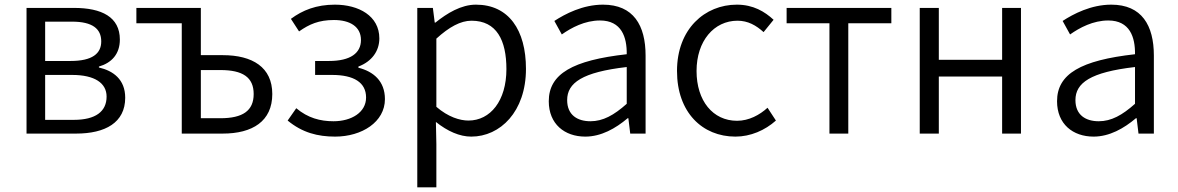

<svg xmlns="http://www.w3.org/2000/svg" viewBox="-20 -574 5060 825"><path d="M94 0H307C432 0 518 -47 518 -154C518 -233 466 -270 405 -284V-288C460 -304 495 -342 495 -404C495 -501 417 -540 298 -540H94ZM174 -312V-481H289C378 -481 415 -450 415 -396C415 -344 377 -312 283 -312ZM174 -59V-252H290C387 -252 438 -217 438 -159C438 -95 391 -59 297 -59Z M761 0H937C1065 0 1150 -53 1150 -170C1150 -285 1065 -337 937 -337H843V-540H566V-474H761ZM843 -66V-273H927C1023 -273 1070 -242 1070 -170C1070 -98 1023 -66 927 -66Z M1420 13C1535 13 1634 -50 1634 -148C1634 -226 1584 -267 1520 -283V-288C1578 -310 1610 -355 1610 -409C1610 -506 1521 -554 1419 -554C1339 -554 1280 -530 1230 -493L1265 -439C1309 -470 1350 -488 1415 -488C1483 -488 1531 -460 1531 -402C1531 -346 1486 -312 1394 -312H1334V-252H1407C1500 -252 1553 -220 1553 -155C1553 -91 1490 -53 1413 -53C1356 -53 1303 -67 1253 -109L1216 -56C1279 -4 1345 13 1420 13Z M1773 231H1855V45L1853 -50C1903 -10 1955 13 2005 13C2129 13 2240 -94 2240 -278C2240 -445 2166 -554 2025 -554C1961 -554 1901 -517 1851 -477H1848L1840 -540H1773ZM1993 -56C1956 -56 1906 -71 1855 -115V-408C1910 -458 1959 -485 2006 -485C2114 -485 2156 -401 2156 -277C2156 -141 2087 -56 1993 -56Z M2495 13C2563 13 2625 -22 2677 -66H2680L2688 0H2754V-335C2754 -465 2702 -554 2571 -554C2484 -554 2408 -514 2362 -484L2394 -426C2435 -455 2493 -486 2558 -486C2651 -486 2674 -414 2673 -341C2441 -315 2338 -257 2338 -139C2338 -41 2406 13 2495 13ZM2517 -53C2462 -53 2417 -79 2417 -144C2417 -218 2482 -264 2673 -286V-128C2618 -79 2571 -53 2517 -53Z M3140 13C3205 13 3267 -14 3314 -56L3278 -111C3244 -80 3198 -55 3147 -55C3043 -55 2973 -141 2973 -269C2973 -398 3048 -485 3149 -485C3194 -485 3229 -465 3261 -436L3304 -489C3266 -524 3217 -554 3146 -554C3009 -554 2889 -450 2889 -269C2889 -91 2998 13 3140 13Z M3544 0H3625V-474H3810V-540H3360V-474H3544Z M3932 0H4014V-245H4286V0H4367V-540H4286V-317H4014V-540H3932Z M4679 13C4747 13 4809 -22 4861 -66H4864L4872 0H4938V-335C4938 -465 4886 -554 4755 -554C4668 -554 4592 -514 4546 -484L4578 -426C4619 -455 4677 -486 4742 -486C4835 -486 4858 -414 4857 -341C4625 -315 4522 -257 4522 -139C4522 -41 4590 13 4679 13ZM4701 -53C4646 -53 4601 -79 4601 -144C4601 -218 4666 -264 4857 -286V-128C4802 -79 4755 -53 4701 -53Z"/></svg>

Font: Noto Sans CJK HK DemiLight
Style: Regular
Weight: 350
Designer: Ryoko NISHIZUKA 西塚涼子 (kana, bopomofo & ideographs); Paul D. Hunt (Latin, Greek & Cyrillic); Sandoll Communications 산돌커뮤니
Foundry: Adobe
Version: Version 2.004;hotconv 1.0.118;makeotfexe 2.5.65603